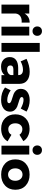

<svg xmlns="http://www.w3.org/2000/svg" viewBox="1424 -2250 833 3722"><g transform="rotate(90 1841.0 -388.5)"><path d="M69 0V-539H242V-448Q299 -545 417 -547V-391Q343 -398 296 -366.5Q249 -335 242 -277V0Z M517.5 -628Q492 -654 492 -694Q492 -734 517.5 -759.5Q543 -785 583 -785Q623 -785 648.5 -759.5Q674 -734 674 -694Q674 -654 648.5 -628Q623 -602 583 -602Q543 -602 517.5 -628ZM496 0V-539H668V0Z M812 0V-742H985V0Z M1086 -161Q1086 -238 1139.5 -280.5Q1193 -323 1293 -324H1435V-332Q1435 -372 1408.5 -394.5Q1382 -417 1330 -417Q1257 -417 1169 -372L1120 -486Q1251 -547 1370 -547Q1481 -547 1542.5 -495.5Q1604 -444 1605 -352V0H1436V-62Q1383 8 1271 8Q1186 8 1136 -39Q1086 -86 1086 -161ZM1248 -173Q1248 -143 1268 -126Q1288 -109 1324 -109Q1365 -109 1396 -129.5Q1427 -150 1435 -183V-231H1326Q1248 -231 1248 -173Z M1675 -69 1730 -179Q1825 -112 1921 -112Q1980 -112 1980 -149Q1980 -170 1951.5 -184Q1923 -198 1882 -209Q1841 -220 1800 -236.5Q1759 -253 1730.5 -288Q1702 -323 1702 -376Q1702 -457 1763 -502Q1824 -547 1921 -547Q2040 -547 2143 -486L2084 -374Q1984 -428 1914 -428Q1861 -428 1861 -391Q1861 -371 1890 -357.5Q1919 -344 1961 -333Q2003 -322 2044.5 -305.5Q2086 -289 2115 -253Q2144 -217 2144 -165Q2144 -84 2081 -38.5Q2018 7 1917 7Q1774 7 1675 -69Z M2196 -268Q2196 -392 2273.5 -468.5Q2351 -545 2476 -545Q2556 -545 2618.5 -513.5Q2681 -482 2716 -424L2592 -349Q2552 -405 2483 -405Q2433 -405 2401.5 -367.5Q2370 -330 2370 -269Q2370 -207 2401 -169.5Q2432 -132 2483 -132Q2559 -132 2593 -193L2719 -119Q2686 -59 2622.5 -26.5Q2559 6 2474 6Q2349 6 2272.5 -69.5Q2196 -145 2196 -268Z M2824.5 -628Q2799 -654 2799 -694Q2799 -734 2824.5 -759.5Q2850 -785 2890 -785Q2930 -785 2955.5 -759.5Q2981 -734 2981 -694Q2981 -654 2955.5 -628Q2930 -602 2890 -602Q2850 -602 2824.5 -628ZM2803 0V-539H2975V0Z M3364 -545Q3496 -545 3577 -469.5Q3658 -394 3658 -270Q3658 -146 3577 -70Q3496 6 3364 6Q3231 6 3150 -70Q3069 -146 3069 -270Q3069 -394 3150 -469.5Q3231 -545 3364 -545ZM3243 -268Q3243 -205 3276.5 -166.5Q3310 -128 3364 -128Q3417 -128 3450.5 -166.5Q3484 -205 3484 -268Q3484 -330 3450.5 -369Q3417 -408 3364 -408Q3310 -408 3276.5 -369Q3243 -330 3243 -268Z"/></g></svg>

Font: Trueno
Style: Bd
Weight: 700
Designer: Julieta Ulanovsky
Foundry: Julieta Ulanovsky
Version: Version 3.001b